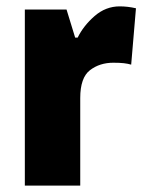

<svg xmlns="http://www.w3.org/2000/svg" viewBox="-20 -583 456 603"><path d="M356 -563Q381 -563 407 -557L392 -380Q382 -383 369 -384.5Q356 -386 336 -386Q293 -386 262.5 -362.5Q232 -339 232 -275V0H58V-553H189L216 -465H224Q242 -502 277 -532.5Q312 -563 356 -563Z"/></svg>

Font: Noto Sans Oriya Cond Blk
Style: Regular
Weight: 900
Width: 3
Designer: Amélie Bonet and Sol Matas
Foundry: Google LLC
Version: Version 2.006; ttfautohint (v1.8.4.7-5d5b)